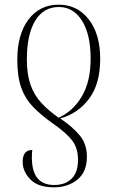

<svg xmlns="http://www.w3.org/2000/svg" viewBox="-20 -566 497 822"><path d="M231 -546Q311 -546 360 -483Q409 -420 409 -314Q409 -207 361.5 -143.5Q314 -80 238 -59Q292 -22 322 14.5Q352 51 352 105Q352 170 311.5 203Q271 236 210 236Q143 236 110 202Q77 168 77 127Q77 76 118 76Q104 226 212 226Q259 226 286.5 199Q314 172 314 119Q314 68 289 35.5Q264 3 211 -34Q158 -71 123 -107Q88 -143 71 -190.5Q54 -238 54 -310Q54 -419 102 -482.5Q150 -546 231 -546ZM232 -536Q166 -536 130.5 -477Q95 -418 95 -311Q95 -248 110.5 -203.5Q126 -159 156.5 -126Q187 -93 231 -62Q293 -90 330.5 -153.5Q368 -217 368 -315Q368 -419 331 -477.5Q294 -536 232 -536Z"/></svg>

Font: Noto Serif Display Condensed ExtraLight
Style: Regular
Weight: 200
Width: 3
Designer: Monotype Design Team
Foundry: Monotype Imaging Inc.
Version: Version 2.009